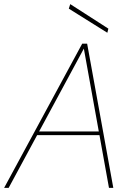

<svg xmlns="http://www.w3.org/2000/svg" viewBox="-28 -912 649 932"><path d="M-8 0 371 -700H395L522 0H501L379 -676L14 0ZM136 -256 149 -274H465L470 -256ZM493 -753 306 -870 313 -892 498 -773Z"/></svg>

Font: DM Sans 17pt Thin
Style: Italic
Weight: 250
Italic angle: -10°
Version: Version 4.004;gftools[0.9.30]